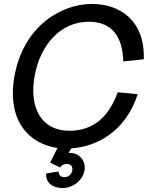

<svg xmlns="http://www.w3.org/2000/svg" viewBox="-20 -736 796 972"><path d="M296 216C348 216 398 179 408 127C416 75 379 38 334 38H327L341 15C477 6 618 -76 677 -259L576 -269C532 -147 455 -74 331 -74C188 -74 127 -193 155 -349C182 -506 285 -626 429 -626C552 -626 601 -544 604 -425L708 -436C714 -631 589 -716 445 -716C289 -716 98 -603 53 -349C13 -120 132 -6 271 13L234 87L284 112C291 101 302 94 318 94C338 94 349 106 346 127C342 148 326 161 306 161C288 161 277 151 277 132L214 142C209 187 246 216 296 216Z"/></svg>

Font: Uncut Sans Medium
Style: Italic
Weight: 500
Italic angle: -10°
Designer: Kasper Nordkvist
Foundry: Uncut Type
Version: Version 1.111;FEAKit 1.0